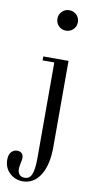

<svg xmlns="http://www.w3.org/2000/svg" viewBox="-166 -769 559 1120"><g transform="rotate(10 113.5 -209.0)"><path d="M107.4 -620.1Q89.8 -637.7 89.8 -663.1Q89.8 -688.5 107.4 -706.1Q125 -723.6 150.4 -723.6Q175.8 -723.6 193.4 -706.1Q210.9 -688.5 210.9 -663.1Q210.9 -637.7 193.4 -620.1Q175.8 -602.5 150.4 -602.5Q125 -602.5 107.4 -620.1ZM-55.7 197.3Q-55.7 167.5 -41.7 151.9Q-27.8 136.2 -7.3 136.2Q9.3 136.2 19.5 145.3Q29.8 154.3 29.8 172.4Q29.8 185.1 25.4 203.6Q20.5 225.1 20.5 238.3Q20.5 259.3 30.8 271.7Q41 284.2 62.5 284.2Q93.3 284.2 104.7 252.4Q116.2 220.7 116.2 160.6V-408.2H46.9V-431.6H196.3V77.6Q196.3 185.1 158 245.8Q119.6 306.6 54.2 306.6Q9.3 306.6 -23.2 276.1Q-55.7 245.6 -55.7 197.3Z"/></g></svg>

Font: Theano Didot
Style: Regular
Weight: 400
Designer: Alexey Kryukov
Version: Version 2.0